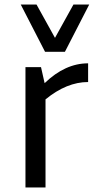

<svg xmlns="http://www.w3.org/2000/svg" viewBox="-20 -832 441 852"><path d="M180 -602 72 -812H142L224 -664L306 -812H376L268 -602ZM162 -534 178 -463Q269 -551 371 -551V-468Q276 -468 182 -391V0H93V-534Z"/></svg>

Font: Martel Sans
Style: Regular
Weight: 400
Designer: Dan Reynolds and Mathieu Réguer
Foundry: Dan Reynolds and Mathieu Réguer
Version: Version 1.001;PS 001.001;hotconv 1.0.70;makeotf.lib2.5.58329